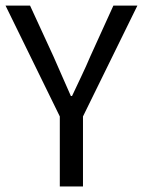

<svg xmlns="http://www.w3.org/2000/svg" viewBox="-21 -676 518 696"><path d="M279.8 0H195.8V-253.9L-1 -655.8H87.9L172.9 -471.2Q189 -435.1 204.1 -400.1Q219.2 -365.2 235.8 -328.1H240.2Q257.3 -365.2 274.2 -400.1Q291 -435.1 306.2 -471.2L390.1 -655.8H477.1L279.8 -253.9Z"/></svg>

Font: SourceSansPro-Regular
Style: Regular
Weight: 400
Designer: Paul D. Hunt
Foundry: Adobe Systems Incorporated
Version: Version 1.050;PS Version 1.000;hotconv 1.0.70;makeotf.lib2.5